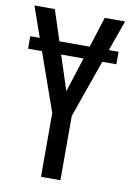

<svg xmlns="http://www.w3.org/2000/svg" viewBox="-82 -766 556 818"><g transform="rotate(10 196.0 -357.0)"><path d="M345 -582H387V-528H326L238 -278V0H154V-276L65 -528H5V-582H46L0 -714H88L131 -582H262L304 -714H392ZM245 -528H148L197 -378Z"/></g></svg>

Font: Noto Sans UI Cond
Style: Regular
Weight: 400
Width: 3
Designer: Monotype Design Team
Foundry: Monotype Imaging Inc.
Version: Version 1.001